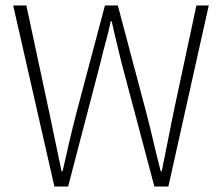

<svg xmlns="http://www.w3.org/2000/svg" viewBox="-20 -679 810 699"><path d="M178 0 28 -659H76L159 -271Q170 -217 181.5 -163.5Q193 -110 204 -56H208Q220 -110 232.5 -163.5Q245 -217 259 -271L362 -659H409L512 -271Q526 -217 538.5 -163.5Q551 -110 565 -56H569Q580 -110 590.5 -163.5Q601 -217 612 -271L695 -659H740L593 0H542L422 -452Q413 -491 404 -526.5Q395 -562 387 -601H383Q375 -562 365 -526.5Q355 -491 346 -452L228 0Z"/></svg>

Font: Giro Light
Style: Regular
Weight: 300
Designer: Paul D. Hunt
Foundry: Adobe Systems Incorporated
Version: Version 1.000;PS 1.0;hotconv 1.0.88;makeotf.lib2.5.647800